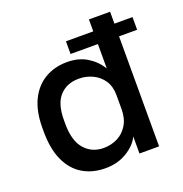

<svg xmlns="http://www.w3.org/2000/svg" viewBox="-128 -813 895 938"><g transform="rotate(-20 319.5 -344.5)"><path d="M293 -638H639V-572H293ZM264 11Q197 11 146.5 -19Q96 -49 68 -109.5Q40 -170 40 -260V-280Q40 -365 68 -423Q96 -481 146.5 -511Q197 -541 263 -541Q323 -541 366.5 -514Q410 -487 435 -445V-700H545V0H443V-89Q425 -49 376.5 -19Q328 11 264 11ZM289 -85Q328 -85 361 -101.5Q394 -118 414.5 -151.5Q435 -185 435 -235V-306Q435 -352 414.5 -382.5Q394 -413 360.5 -429Q327 -445 289 -445Q226 -445 189 -404.5Q152 -364 152 -280V-260Q152 -172 190 -128.5Q228 -85 289 -85Z"/></g></svg>

Font: Golos Text Medium
Style: Regular
Weight: 500
Designer: A.Korolkova, Vitaly Kuzmin
Foundry: ParaType Ltd
Version: Version 2.004